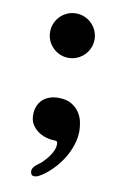

<svg xmlns="http://www.w3.org/2000/svg" viewBox="-74 -502 440 694"><g transform="rotate(10 146.5 -155.0)"><path d="M67.4 -377Q67.4 -393.6 73.7 -408.4Q80.1 -423.3 91.3 -434.6Q102.5 -445.8 117.2 -452.1Q131.8 -458.5 148.9 -458.5Q165.5 -458.5 180.4 -452.1Q195.3 -445.8 206.5 -434.6Q217.8 -423.3 224.1 -408.4Q230.5 -393.6 230.5 -377Q230.5 -359.9 224.1 -345.2Q217.8 -330.6 206.5 -319.3Q195.3 -308.1 180.4 -301.8Q165.5 -295.4 148.9 -295.4Q131.8 -295.4 117.2 -301.8Q102.5 -308.1 91.3 -319.3Q80.1 -330.6 73.7 -345.2Q67.4 -359.9 67.4 -377ZM102.1 147.5Q92.3 147.5 89.8 141.1Q87.4 134.8 87.4 129.4Q87.9 123 91.6 117.7Q95.2 112.3 100.6 107.9Q106 103.5 111.6 99.4Q117.2 95.2 121.6 91.3Q128.4 84.5 135.7 76.2Q143.1 67.9 148.9 58.6Q154.8 49.3 158.7 39.6Q162.6 29.8 162.6 20Q162.6 16.1 161.4 11.7Q160.2 7.3 151.9 7.3Q136.2 7.3 119.9 2.4Q103.5 -2.4 89.8 -12.2Q76.2 -22 67.6 -36.4Q59.1 -50.8 59.1 -69.8Q59.1 -88.4 64.9 -102.8Q70.8 -117.2 81.5 -127Q92.3 -136.7 106.7 -141.8Q121.1 -147 138.7 -147Q168.9 -147 187.7 -135.5Q206.5 -124 216.8 -107.7Q227.1 -91.3 230.5 -73.5Q233.9 -55.7 233.9 -42.5Q233.9 -16.1 225.6 9.3Q217.3 34.7 203.9 57.1Q190.4 79.6 172.9 98.6Q155.3 117.7 136.7 131.3Q129.4 136.7 119.9 142.1Q110.4 147.5 102.1 147.5Z"/></g></svg>

Font: Cardo
Style: Bold
Weight: 700
Designer: David J. Perry
Foundry: David J. Perry
Version: Version 1.0011